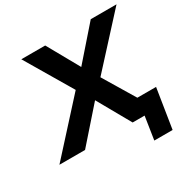

<svg xmlns="http://www.w3.org/2000/svg" viewBox="-251 -881 1209 1226"><g transform="rotate(-30 353.0 -268.0)"><path d="M-61 0 268 -362 65 -705H241L372 -471L577 -705H767L445 -353L584 -122H722L676 169H541L567 0H479L342 -243L128 0Z"/></g></svg>

Font: Winston
Style: Bold Italic
Weight: 700
Italic angle: -9°
Designer: Original fonts by Vernon Adams / Changes by Cristiano Sobral
Foundry: Original fonts by Vernon Adams / Changes by Cristiano Sobral
Version: Version 2.503;July 17, 2020;FontCreator 13.0.0.2655 64-bit